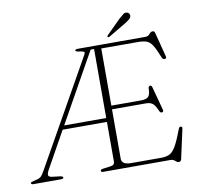

<svg xmlns="http://www.w3.org/2000/svg" viewBox="-92 -952 1141 1070"><g transform="rotate(-10 479.0 -416.5)"><path d="M478.5 -46V-270.5H228L113 -64.5Q101.5 -43.5 103.8 -34.2Q106 -25 123.5 -22.5L169 -17Q185.5 -14.5 185.5 -8Q185.5 0 171 0H16Q2 0 2 -8Q2 -13 18 -17L40.5 -22.5Q54.5 -26 63 -34.5Q71.5 -43 83 -64L420 -662Q426.5 -673.5 421 -677.2Q415.5 -681 399.5 -683Q374 -686 374 -692Q374 -700 389 -700H772Q788.5 -700 797 -711.8Q805.5 -723.5 817 -723.5Q827 -723.5 829.5 -712L865.5 -573Q868.5 -561.5 858 -560Q846 -559 841.5 -570.5Q822 -620 807.5 -643Q793 -666 774.2 -672.5Q755.5 -679 724 -679H518.5V-355.5H686Q716.5 -355.5 728 -367Q739.5 -378.5 740 -412Q740 -424.5 748.5 -427Q758 -430 761.5 -416.5L797.5 -283Q800.5 -271.5 791 -269.5Q781.5 -268 776.5 -278.5Q761.5 -313.5 748 -324Q734.5 -334.5 709.5 -334.5H518.5V-54.5Q518.5 -21 573 -21H742.5Q771.5 -21 790.2 -30.8Q809 -40.5 826.2 -71Q843.5 -101.5 867 -164Q870.5 -173 878 -173Q889 -173 886 -159L849.5 6.5Q846.5 19 835 19Q825 19 815.5 9.5Q806 0 791.5 0H410Q397.5 0 397.5 -8Q397.5 -15.5 412 -17.5L454 -23Q478.5 -26 478.5 -46ZM459 -683 240.5 -292.5H478.5V-683ZM646.5 -824Q662.5 -838.5 673 -846.5Q683.5 -854.5 695 -851Q704 -848 707.5 -840.8Q711 -833.5 708.5 -826Q705.5 -816.5 696.2 -809.5Q687 -802.5 674.5 -794.5L575 -735.5Q569.5 -731.5 565 -736Q561 -739 568 -746Z"/></g></svg>

Font: Fraunces 9pt S000 Thin
Style: Regular
Weight: 100
Version: Version 1.000; ttfautohint (v1.8.3)